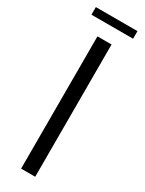

<svg xmlns="http://www.w3.org/2000/svg" viewBox="-186 -714 560 743"><g transform="rotate(30 94.0 -343.0)"><path d="M63 0V-591H126V0ZM1 -652V-686H187V-652Z"/></g></svg>

Font: Alumni Sans
Style: Regular
Weight: 400
Designer: Robert E. Leuschke
Foundry: Robert E. Leuschke
Version: Version 1.018